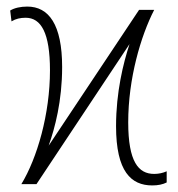

<svg xmlns="http://www.w3.org/2000/svg" viewBox="-20 -560 540 584"><path d="M443 4C461 4 475 1 487 -5V-39C476 -34 463 -31 449 -31C401 -31 370 -68 370 -188C370 -321 408 -450 449 -530H403L128 -117C147 -170 169 -253 169 -356C169 -486 128 -540 63 -540C43 -540 24 -536 11 -528L15 -495C28 -503 42 -506 58 -506C105 -506 132 -460 132 -346C132 -213 93 -79 45 0H91L374 -426C355 -368 333 -280 333 -176C333 -38 379 4 443 4Z"/></svg>

Font: Noto Sans Mono ExtraCondensed ExtraLight
Style: Regular
Weight: 200
Width: 2
Designer: Monotype Design Team
Foundry: Monotype Imaging Inc.
Version: Version 2.014